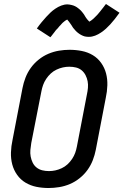

<svg xmlns="http://www.w3.org/2000/svg" viewBox="-20 -932 620 964"><path d="M224 12Q192 12 162.5 6Q133 0 108 -15Q83 -30 66 -54Q49 -78 41.5 -106.5Q34 -135 35 -166.5Q36 -198 43 -230L93 -490Q98 -516 108 -542Q118 -568 134.5 -591Q151 -614 174 -632.5Q197 -651 223 -662Q249 -673 276 -677.5Q303 -682 329 -682Q361 -682 391 -676Q421 -670 446 -655Q471 -640 488 -616Q505 -592 512.5 -563.5Q520 -535 519 -503.5Q518 -472 511 -440L461 -180Q456 -154 446 -128Q436 -102 419.5 -79Q403 -56 380 -37.5Q357 -19 331 -8Q305 3 277.5 7.5Q250 12 224 12ZM226 -73Q242 -73 258 -76.5Q274 -80 290 -87.5Q306 -95 319 -107Q332 -119 342 -134Q352 -149 357.5 -164.5Q363 -180 366 -196L416 -456Q420 -474 421.5 -491Q423 -508 420 -524Q417 -540 409.5 -554.5Q402 -569 390 -579Q378 -589 362 -593Q346 -597 328 -597Q312 -597 296 -593.5Q280 -590 264 -582.5Q248 -575 235 -563Q222 -551 212 -536Q202 -521 196.5 -505.5Q191 -490 188 -474L137 -214Q134 -196 132.5 -179Q131 -162 134 -146Q137 -130 144 -115.5Q151 -101 163.5 -91Q176 -81 192 -77Q208 -73 226 -73ZM233 -745 165 -789Q177 -806 189 -820.5Q201 -835 212 -847Q223 -859 233.5 -869Q244 -879 258 -888.5Q272 -898 287.5 -904Q303 -910 319 -910Q324 -910 329 -909Q334 -908 339 -907Q344 -906 348 -904.5Q352 -903 356.5 -901Q361 -899 364.5 -896.5Q368 -894 371.5 -891.5Q375 -889 379 -885.5Q383 -882 386.5 -878.5Q390 -875 392.5 -871.5Q395 -868 398 -864.5Q401 -861 403 -857.5Q405 -854 407 -850.5Q409 -847 412.5 -842Q416 -837 419 -833.5Q422 -830 425.5 -826.5Q429 -823 428 -822Q428 -821 428 -821H425Q425 -822 429.5 -824Q434 -826 437 -828.5Q440 -831 444 -834Q448 -837 450 -839Q452 -841 454 -843Q456 -845 458 -847Q460 -849 462.5 -851.5Q465 -854 467.5 -856.5Q470 -859 472 -861.5Q474 -864 476.5 -867Q479 -870 482 -873.5Q485 -877 487.5 -880.5Q490 -884 493 -887.5Q496 -891 499 -895Q502 -899 505 -903Q508 -907 512 -912L580 -868Q568 -851 556 -836Q544 -821 533.5 -809.5Q523 -798 512 -788Q501 -778 487 -768.5Q473 -759 457.5 -753Q442 -747 426 -747Q421 -747 416 -747.5Q411 -748 406 -749Q401 -750 397 -752Q393 -754 388.5 -756Q384 -758 380.5 -760.5Q377 -763 373.5 -765.5Q370 -768 366 -771.5Q362 -775 359 -778.5Q356 -782 353 -785.5Q350 -789 347 -792.5Q344 -796 342.5 -799.5Q341 -803 338.5 -806Q336 -809 332.5 -814.5Q329 -820 326 -823.5Q323 -827 320 -830.5Q317 -834 317 -835H318Q319 -835 319.5 -835.5Q320 -836 320 -835L316 -833Q311 -831 308 -828.5Q305 -826 301 -823Q297 -820 295 -818Q293 -816 291 -814Q289 -812 287.5 -810Q286 -808 283.5 -805.5Q281 -803 278.5 -800.5Q276 -798 274 -795Q272 -792 269 -789Q266 -786 263 -783Q260 -780 257.5 -776.5Q255 -773 252.5 -769.5Q250 -766 246.5 -762Q243 -758 240 -753.5Q237 -749 233 -745Z"/></svg>

Font: Lode Dark Term
Style: Bold Italic
Weight: 700
Italic angle: -11°
Monospace: yes
Designer: Belleve Invis
Foundry: Belleve Invis
Version: Version 29.2.0